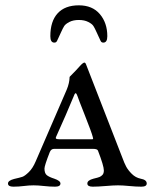

<svg xmlns="http://www.w3.org/2000/svg" viewBox="-20 -698 589 721"><path d="M201 -559Q200 -558 197 -550.5Q194 -543 191.5 -540.5Q189 -538 184 -538Q169 -538 169 -562Q169 -618 196.5 -648Q224 -678 276 -678Q327 -678 355 -645Q383 -612 383 -562Q383 -538 368 -538Q363 -538 360.5 -540.5Q358 -543 355 -550.5Q352 -558 351 -559Q349 -563 342.5 -577.5Q336 -592 331 -600Q326 -608 311.5 -615.5Q297 -623 276 -623Q255 -623 240.5 -615.5Q226 -608 221 -600Q216 -592 209.5 -577.5Q203 -563 201 -559ZM257 -337Q229 -269 191 -185Q188 -179 191 -177Q194 -175 204 -175H320Q324 -175 326 -175Q328 -175 329 -176Q330 -177 329.5 -179Q329 -181 328 -185Q324 -201 298.5 -265.5Q273 -330 271 -337Q268 -345 266 -347Q264 -349 262 -347Q260 -345 257 -337ZM508 -27Q531 -23 531 -9Q531 3 511 3Q491 3 465.5 0.5Q440 -2 423 -2Q406 -2 377 0.5Q348 3 328 3Q308 3 308 -9Q308 -21 331 -27Q348 -31 354 -33.5Q360 -36 365 -41.5Q370 -47 370 -58Q370 -75 348 -132Q346 -139 329 -139H183Q172 -139 167 -127Q147 -76 147 -65Q147 -47 156 -40Q165 -33 184 -27Q207 -19 207 -9Q207 3 187 3Q167 3 145 0.5Q123 -2 106 -2Q89 -2 69.5 0.5Q50 3 30 3Q10 3 10 -9Q10 -20 33 -26Q55 -31 64 -34Q73 -37 88 -51.5Q103 -66 114 -92L230 -360Q236 -374 238.5 -386Q241 -398 241 -403.5Q241 -409 242 -410Q269 -437 281 -451Q292 -463 297 -463Q301 -463 304 -454L439 -107Q447 -85 454 -72Q461 -59 475 -45Q489 -31 508 -27Z"/></svg>

Font: EB Garamond SC 12
Style: Regular
Weight: 400
Version: Version 0.016 ; ttfautohint (v0.97) -l 8 -r 50 -G 200 -x 0 -